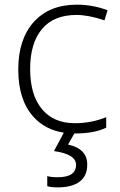

<svg xmlns="http://www.w3.org/2000/svg" viewBox="-20 -561 515 821"><path d="M227.1 196.8Q305.2 196.8 305.2 144Q305.2 98.1 210.9 85L252.9 6.3Q172.9 -5.9 122.6 -62Q58.1 -133.8 58.1 -263.7Q58.1 -393.6 125 -467.8Q191.9 -541 308.1 -541Q377 -541 439.9 -517.1L426.8 -474.1Q357.9 -497.1 307.1 -497.1Q209.5 -497.1 159.2 -436.5Q108.9 -376 108.9 -266.1Q108.9 -155.3 159.2 -94.7Q209.5 -34.2 299.8 -34.2Q372.1 -34.2 434.1 -60.1V-15.1Q383.3 9.8 300.8 9.8Q299.3 9.8 297.9 9.8L271 57.1Q353 75.2 353 142.1Q353.5 191.4 320.3 215.8Q287.1 240.2 228 240.2Q194.8 240.2 182.1 234.9V191.9Q196.8 196.8 227.1 196.8Z"/></svg>

Font: OpenSans-Light
Style: Regular
Weight: 300
Foundry: Ascender Corporation
Version: Version 1.10